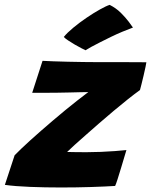

<svg xmlns="http://www.w3.org/2000/svg" viewBox="-58 -784 636 808"><path d="M426.5 -1.5Q387.5 1 326 3Q264.5 5 198.5 5Q132 5 68.5 2.5Q5 0 -37.5 -6L3.5 -130.5Q15 -142.5 31.8 -158.5Q48.5 -174.5 69.5 -193.5Q90.5 -212.5 114.5 -233.5Q138.5 -254.5 163.8 -276Q189 -297.5 214.8 -318.8Q240.5 -340 265.8 -359.8Q291 -379.5 313.5 -396.5Q303.5 -396.5 281.8 -396Q260 -395.5 233.5 -394.8Q207 -394 180.2 -393.8Q153.5 -393.5 133.5 -393.5Q124 -393.5 114.8 -393.5Q105.5 -393.5 97.8 -393.5Q90 -393.5 84.8 -393.5Q79.5 -393.5 77.5 -393.5L121 -528Q138 -527 166.2 -526Q194.5 -525 227.8 -524.2Q261 -523.5 293.5 -523Q326 -522.5 352 -522.5Q405 -522.5 461.8 -522.5Q518.5 -522.5 558 -522Q558 -518.5 554.5 -502.8Q551 -487 546.5 -467Q542 -447 537.5 -429.8Q533 -412.5 531 -405Q508 -388.5 479.5 -365.8Q451 -343 420.5 -317.5Q390 -292 360.2 -266Q330.5 -240 303.8 -216.5Q277 -193 256.5 -174.5Q236 -156 224.5 -144.5Q235 -144 261.2 -143.8Q287.5 -143.5 305.5 -143.5Q334.5 -143.5 365.8 -144.8Q397 -146 425.5 -148.2Q454 -150.5 474 -152.5Q472.5 -147.5 466.2 -126.5Q460 -105.5 452 -79Q444 -52.5 437 -30.5Q430 -8.5 426.5 -1.5ZM403.5 -763.5Q430.5 -750 450.8 -729.8Q471 -709.5 484.2 -692Q497.5 -674.5 501.5 -668Q481 -660.5 457 -650.5Q433 -640.5 409 -628.8Q385 -617 363.5 -606.2Q342 -595.5 325.8 -586.5Q309.5 -577.5 302 -572.5Q297.5 -574.5 284.8 -581Q272 -587.5 257 -596.2Q242 -605 228.8 -613.8Q215.5 -622.5 210.5 -628.5Q224.5 -646 250.5 -667.5Q276.5 -689 306.2 -709.2Q336 -729.5 362.5 -744.2Q389 -759 403.5 -763.5Z"/></svg>

Font: Grandstander Thin ExtraBold
Style: Italic
Weight: 800
Italic angle: -15°
Version: Version 1.200